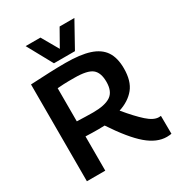

<svg xmlns="http://www.w3.org/2000/svg" viewBox="-216 -1060 1110 1204"><g transform="rotate(-30 339.0 -458.0)"><path d="M637 10Q566 10 495 -50.5Q424 -111 334 -247Q326 -247 311.5 -246.5Q297 -246 290 -246Q268 -246 243.5 -246.5Q219 -247 196 -248V0H63V-701Q140 -705 200 -707.5Q260 -710 317 -710Q424 -710 490 -688.5Q556 -667 587 -620.5Q618 -574 618 -497Q618 -406 577 -355.5Q536 -305 462 -281Q525 -205 571.5 -163.5Q618 -122 655 -122Q658 -122 662.5 -122.5Q667 -123 670 -123L671 7Q665 8 656.5 9Q648 10 637 10ZM313 -354Q399 -354 440 -381.5Q481 -409 481 -479Q481 -546 446.5 -573.5Q412 -601 319 -601Q295 -601 277.5 -601Q260 -601 241.5 -600Q223 -599 196 -597V-357Q230 -356 257 -355Q284 -354 313 -354ZM507 -926 406 -744H254L154 -926H261L331 -804L400 -926Z"/></g></svg>

Font: Georama SemiBold
Style: Regular
Weight: 600
Designer: Jean-Baptiste Levee
Foundry: Production Type
Version: Version 1.000